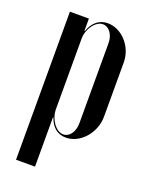

<svg xmlns="http://www.w3.org/2000/svg" viewBox="-130 -572 625 808"><g transform="rotate(20 183.0 -168.0)"><path d="M44 168H129V-53H131C145 -11 173 9 209 9C272 9 330 -55 330 -129V-372C330 -443 274 -504 211 -504C175 -504 146 -483 131 -440H129V-495H44ZM129 -90V-406C129 -449 161 -493 193 -493C221 -493 242 -464 242 -426V-66C242 -29 221 0 194 0C161 0 129 -44 129 -90Z"/></g></svg>

Font: Moniqa SemBd Display
Style: Regular
Weight: 600
Designer: Rajesh Rajput
Foundry: Rajesh Rajput
Version: Version 1.000